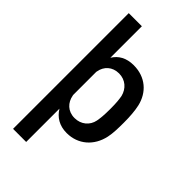

<svg xmlns="http://www.w3.org/2000/svg" viewBox="-271 -778 1056 1056"><g transform="rotate(45 256.5 -250.0)"><path d="M287 8C375 8 442 -50 461 -139C468 -172 469 -212 469 -255C469 -301 466 -344 458 -379C439 -460 377 -517 284 -517C227 -517 188 -494 164 -455V-700H62V200H164V-59C189 -18 229 8 287 8ZM164 -165V-345C164 -347 165 -348 165 -350C173 -395 207 -428 259 -428C309 -428 345 -395 356 -350C360 -328 363 -306 363 -255C363 -204 360 -183 356 -159C347 -113 309 -81 259 -81C206 -81 173 -116 165 -161Z"/></g></svg>

Font: Vanilla Cream DemiBold
Style: Regular
Weight: 600
Designer: Jeremy Tribby, Jinavaṁso
Foundry: Tribby Type
Version: Version 1.422;Glyphs 3.1.2 (3151)